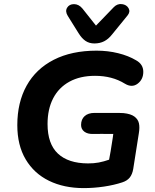

<svg xmlns="http://www.w3.org/2000/svg" viewBox="-20 -935 780 965"><path d="M67 -305.9Q67 -420.2 113.8 -504.5Q160.6 -588.7 250.3 -634.6Q340.1 -680.4 465.3 -680.4Q522.3 -680.4 573.9 -667.6Q625.6 -654.9 664.4 -631.7Q700.3 -611.7 700.2 -573.7Q700.1 -535.7 671.7 -514.3Q643.2 -492.9 607.7 -514.4Q575.2 -534.5 537.8 -544.2Q500.5 -553.9 457.7 -553.9Q382.4 -553.9 328.8 -524.4Q275.1 -494.9 247 -440.5Q219 -386.1 219 -311.7Q219 -211.8 271.1 -163Q323.3 -114.1 421.9 -113.7Q451.1 -113.5 476.3 -118.2Q501.4 -122.9 530.4 -133.1Q541.6 -137.1 554.4 -141.5L518.5 -83.2Q529.1 -134.3 536 -174.7Q542.9 -215 546.7 -242.1L549.3 -261.7Q541.9 -261.7 538.7 -261.7Q535.5 -261.7 528.1 -261.7Q511.4 -261.7 491.8 -262.1Q472.1 -262.5 448.2 -261.7Q420 -260.9 403.7 -273.4Q387.5 -285.9 387.5 -307Q387.5 -335.3 405.4 -351.4Q423.4 -367.5 454.9 -367.5H575.1Q593.1 -367.5 601.1 -366.5Q637.6 -362.7 655.7 -349.1Q673.8 -335.6 678.3 -315.2Q682.8 -294.8 677.8 -265L649.6 -85.9Q645.2 -59.3 632.2 -42.8Q619.1 -26.4 595 -18.6Q553.4 -4.8 502.4 2.8Q451.5 10.4 400.9 10.4Q301.5 10.4 226.2 -26.4Q151 -63.2 109 -134.1Q67 -205 67 -305.9ZM375.2 -767.7 321 -854.5Q306.3 -877.9 317.3 -896.2Q328.4 -914.4 352.2 -914.2Q376.1 -914 394.3 -892.2L462.4 -806.3L552.5 -899.6Q570.1 -917.2 593.1 -914.3Q616 -911.4 626.2 -893.7Q636.3 -875.9 620.9 -857.1L544 -762.7Q525.2 -738.6 503.5 -727.6Q481.9 -716.6 454.4 -716.6Q428.7 -716.6 409.9 -729.3Q391.1 -742 375.2 -767.7Z"/></svg>

Font: SN Pro Thin
Style: Italic
Weight: 200
Italic angle: -9°
Designer: Tobias Whetton
Foundry: Supernotes
Version: Version 1.003;Glyphs 3.3 (3324)